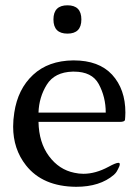

<svg xmlns="http://www.w3.org/2000/svg" viewBox="-20 -700 530 735"><path d="M34.7 -269Q48.3 -359.4 106.7 -413.6Q165 -467.8 260.3 -468.8H262.2Q358.4 -468.8 409.2 -414.1Q460 -358.4 460 -269Q459.5 -249.5 458.5 -241.5Q457.5 -233.4 438.5 -233.4H127.4Q128.9 -154.3 167.5 -102.3Q206.1 -50.3 264.6 -38.6Q281.7 -34.7 299.3 -34.7Q345.7 -34.7 395.5 -61.5Q423.3 -76.7 433.1 -76.7Q435.5 -76.7 437 -75.7Q438.5 -74.2 438.5 -71.3Q438.5 -64.9 432.1 -53.2Q426.3 -41.5 422.6 -37.6Q418.9 -33.7 416 -30.8Q362.8 15.1 271.5 15.1Q143.6 14.2 79.6 -66.9Q30.3 -129.4 30.3 -215.3Q30.3 -241.2 34.7 -269ZM127.4 -269H384.8Q384.8 -328.6 357.9 -378.4Q332 -425.8 263.2 -425.8H257.8Q189 -423.8 159.2 -376Q129.4 -328.1 127.4 -269ZM238.3 -679.7Q291.5 -679.7 291.5 -625.5Q291.5 -571.3 238.3 -571.3Q184.6 -571.3 184.6 -625.5Q184.6 -679.7 238.3 -679.7Z"/></svg>

Font: Caudex
Style: Regular
Weight: 400
Version: Version 1.01